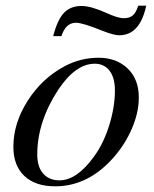

<svg xmlns="http://www.w3.org/2000/svg" viewBox="-20 -644 540 675"><path d="M468 -301Q468 -244 439.5 -182.5Q411 -121 362 -72Q279 11 174 11Q104 11 65.5 -25.5Q27 -62 27 -128Q27 -211 77.5 -290Q128 -369 207 -411Q263 -441 327 -441Q389 -441 428.5 -403.5Q468 -366 468 -301ZM384 -326Q384 -371 365 -395.5Q346 -420 313 -420Q246 -420 185 -329Q111 -216 111 -101Q111 -57 132 -33.5Q153 -10 189 -10Q250 -10 310 -93Q344 -139 364 -203.5Q384 -268 384 -326ZM466 -624H494Q472 -520 399 -520Q381 -520 342 -535Q271 -564 247 -564Q211 -564 196 -517H167Q182 -575 205 -599Q228 -623 267 -623Q299 -623 353 -599Q394 -580 415 -580Q435 -580 446.5 -589.5Q458 -599 466 -624Z"/></svg>

Font: STIX MathJax Latin
Style: Italic
Weight: 400
Italic angle: -16.33°
Designer: MicroPress Inc., with final additions and corrections provided by Coen Hoffman, Elsevier (retired)
Version: Version 1.1.1